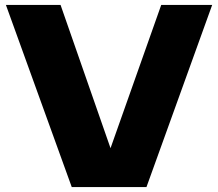

<svg xmlns="http://www.w3.org/2000/svg" viewBox="-20 -760 886 780"><path d="M271.5 0 4 -740H226L429 -158L635 -740H842L575 0Z"/></svg>

Font: Encode Sans Exp XBd
Style: Regular
Weight: 800
Width: 7
Designer: Multiple Designers
Foundry: Impallari Type
Version: Version 3.002; ttfautohint (v1.8.3) -l 8 -r 50 -G 200 -x 14 